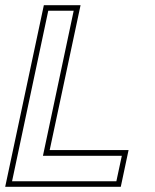

<svg xmlns="http://www.w3.org/2000/svg" viewBox="-32 -720 598 740"><path d="M-12 0 137 -700H278.5L159.5 -141.5H463.5L433.5 0ZM14.5 -21.5H416.5L437.5 -119.5H133.5L252 -678.5H154Z"/></svg>

Font: Tourney Thin ExtraLight
Style: Italic
Weight: 250
Italic angle: -12°
Version: Version 1.015